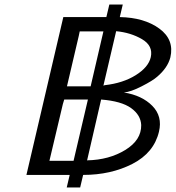

<svg xmlns="http://www.w3.org/2000/svg" viewBox="-20 -768 772 843"><path d="M96 0 258 -693H447L460 -748H519L506 -693Q613 -691 679.5 -642.5Q746 -594 728 -516Q716 -470 670 -431Q651 -414 602 -389Q553 -364 524 -362Q604 -349 649 -303Q694 -257 678 -190Q656 -97 561.5 -48.5Q467 0 345 0L332 55H273L286 0ZM197 -62H303L366 -331H262L256 -311ZM274 -389H378L434 -630H330L326 -611ZM362 -62Q362 -63 363 -64Q459 -66 530 -109.5Q601 -153 600 -219Q598 -263 555.5 -293.5Q513 -324 424 -331ZM434 -392Q435 -392 437 -393Q439 -394 440 -394Q520 -403 576 -438Q632 -473 642 -517Q653 -567 603.5 -596Q554 -625 490 -631Z"/></svg>

Font: Coval
Style: Light Italic
Weight: 300
Foundry: Context Ltd
Version: Version 001.000